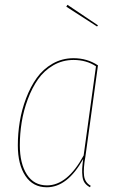

<svg xmlns="http://www.w3.org/2000/svg" viewBox="-20 -770 492 799"><path d="M260.7 -750 387.7 -664.6 383.8 -659.7 255.9 -742.2ZM286.1 -527.8Q342.8 -527.8 387.7 -498L335.4 -118.7Q326.2 -67.4 329.8 -38.8Q333.5 -10.3 357.4 2.9L354.5 9.3Q340.8 2 333 -8.5Q325.2 -19 323.2 -35.6Q321.3 -52.2 322 -67.4Q322.8 -82.5 326.2 -108.4Q260.7 9.3 174.8 9.3Q117.2 9.3 85.7 -38.1Q54.2 -85.4 54.2 -165Q54.2 -214.4 62.3 -263.7Q70.3 -313 88.6 -361.1Q106.9 -409.2 133.1 -445.8Q159.2 -482.4 198.7 -505.1Q238.3 -527.8 286.1 -527.8ZM286.1 -520.5Q240.2 -520.5 201.9 -498.3Q163.6 -476.1 138.4 -440.2Q113.3 -404.3 95.7 -357.2Q78.1 -310.1 70.3 -261.7Q62.5 -213.4 62.5 -165.5Q62.5 -89.4 91.8 -43.9Q121.1 1.5 175.3 1.5Q260.7 1.5 328.1 -123L379.4 -494.1Q339.4 -520.5 286.1 -520.5Z"/></svg>

Font: Fira Sans Compressed Eight
Style: Italic
Weight: 100
Width: 3
Italic angle: -8°
Designer: Carrois Corporate & Edenspiekermann AG
Foundry: Carrois Corporate GbR & Edenspiekermann AG
Version: Version 4.203;PS 004.203;hotconv 1.0.88;makeotf.lib2.5.64775